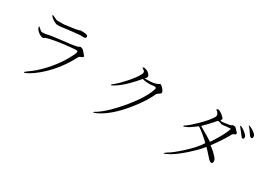

<svg xmlns="http://www.w3.org/2000/svg" viewBox="-21 -1490 3041 2228"><g transform="rotate(30 1500.0 -376.5)"><path d="M412.1 -706.1 331.1 -705.1Q322.3 -704.1 304.7 -710Q294.9 -713.9 273.4 -724.6Q250 -736.3 244.1 -736.3Q235.4 -738.3 247.1 -721.7Q259.8 -702.1 294.9 -681.6Q327.1 -663.1 343.8 -662.1H373L433.6 -669.9Q494.1 -677.7 528.3 -681.6Q587.9 -688.5 635.7 -692.4Q680.7 -689.5 694.3 -692.4Q712.9 -696.3 712.9 -713.9Q712.9 -733.4 678.7 -739.3Q659.2 -742.2 615.2 -742.2Q604.5 -734.4 553.7 -725.6Q524.4 -720.7 461.9 -712.9ZM281.2 -502.9 235.4 -500Q227.5 -500 214.8 -508.8Q208 -514.6 193.4 -527.3Q178.7 -541 174.8 -543Q168 -545.9 171.9 -531.2Q179.7 -499 216.8 -472.7Q249 -449.2 271.5 -449.2H283.2Q290 -467.8 415 -489.3Q534.2 -510.7 681.6 -520.5Q710 -522.5 701.2 -491.2Q696.3 -472.7 668.9 -423.8L652.3 -392.6Q586.9 -278.3 489.3 -173.8Q401.4 -79.1 320.3 -25.4Q280.3 2 287.1 8.8Q294.9 14.6 343.8 -12.7Q455.1 -79.1 555.7 -188.5Q666 -307.6 742.2 -457Q745.1 -464.8 753.9 -469.7Q759.8 -473.6 772.5 -478.5Q787.1 -484.4 792 -488.3Q799.8 -495.1 796.9 -503.9L776.4 -528.3Q753.9 -555.7 742.2 -564.5Q723.6 -578.1 700.2 -575.2Q696.3 -563.5 635.7 -553.7Q598.6 -546.9 500 -536.1Q417 -527.3 379.9 -521.5Q315.4 -512.7 281.2 -502.9Z M1489.3 -688.5V-672.9Q1460.9 -606.4 1373 -509.8Q1304.7 -433.6 1257.8 -396.5Q1230.5 -377.9 1234.4 -370.1Q1239.3 -363.3 1269.5 -383.8Q1335.9 -421.9 1420.9 -506.8Q1472.7 -559.6 1519.5 -616.2Q1539.1 -607.4 1575.2 -604.5Q1611.3 -601.6 1646.5 -605.5Q1689.5 -613.3 1700.2 -603.5Q1706.1 -598.6 1702.1 -586.9V-585.9Q1668 -463.9 1515.6 -277.3Q1369.1 -98.6 1248 -18.6Q1212.9 -1 1214.8 6.8Q1216.8 13.7 1252.9 -2.9Q1332 -38.1 1419.9 -115.2Q1495.1 -181.6 1568.4 -272.5Q1631.8 -349.6 1680.7 -427.7Q1724.6 -499 1738.3 -538.1Q1744.1 -544.9 1752 -550.8Q1756.8 -553.7 1765.6 -560.5Q1779.3 -569.3 1784.2 -574.2Q1792 -582 1792 -589.8Q1789.1 -612.3 1762.7 -639.6Q1738.3 -666 1724.6 -666Q1691.4 -643.6 1636.7 -635.7Q1605.5 -631.8 1551.8 -631.8L1534.2 -630.9V-631.8Q1546.9 -643.6 1550.8 -649.4Q1557.6 -660.2 1557.6 -673.8Q1546.9 -702.1 1519.5 -719.7Q1495.1 -735.4 1464.8 -736.3Q1449.2 -732.4 1450.2 -727.5Q1451.2 -724.6 1462.9 -717.8Q1474.6 -710 1480.5 -706.1Q1489.3 -697.3 1489.3 -688.5Z M2464.8 -746.1H2451.2Q2442.4 -746.1 2438.5 -740.2Q2433.6 -735.4 2440.4 -730.5Q2461.9 -715.8 2469.7 -700.2Q2479.5 -681.6 2472.7 -660.2Q2435.5 -594.7 2340.8 -502Q2257.8 -420.9 2209 -389.6Q2194.3 -379.9 2200.2 -375Q2206.1 -371.1 2224.6 -380.9Q2252.9 -391.6 2284.2 -412.1Q2302.7 -424.8 2334 -448.2L2358.4 -465.8Q2392.6 -444.3 2442.4 -403.3Q2488.3 -365.2 2519.5 -333Q2468.8 -250 2347.7 -139.6Q2245.1 -46.9 2188.5 -15.6Q2157.2 5.9 2160.2 10.7Q2162.1 16.6 2196.3 -1Q2275.4 -34.2 2400.4 -145.5Q2511.7 -245.1 2551.8 -302.7Q2561.5 -293.9 2579.1 -275.4Q2589.8 -263.7 2612.3 -238.3L2652.3 -194.3Q2686.5 -158.2 2703.1 -173.8Q2718.8 -188.5 2707 -221.7Q2693.4 -249 2647.5 -291Q2610.4 -325.2 2585 -341.8Q2640.6 -416 2679.7 -477.5Q2712.9 -529.3 2737.3 -575.2Q2744.1 -583 2752 -587.9Q2756.8 -589.8 2765.6 -592.8Q2775.4 -595.7 2777.3 -599.6Q2781.2 -605.5 2777.3 -619.1Q2769.5 -626 2762.7 -633.8Q2757.8 -637.7 2751 -646.5Q2737.3 -663.1 2728.5 -668.9Q2714.8 -676.8 2692.4 -673.8Q2682.6 -662.1 2647.5 -655.3Q2627.9 -651.4 2585.9 -646.5L2578.1 -645.5L2562.5 -644.5Q2545.9 -643.6 2543 -646.5Q2540 -652.3 2552.7 -675.8Q2541 -695.3 2513.7 -716.8Q2487.3 -737.3 2464.8 -746.1ZM2485.4 -593.8 2505.9 -618.2Q2512.7 -630.9 2530.3 -629.9Q2541 -628.9 2564.5 -620.1L2579.1 -615.2Q2603.5 -619.1 2635.7 -622.1Q2655.3 -624 2694.3 -626Q2678.7 -569.3 2626 -479.5Q2589.8 -417 2558.6 -373Q2535.2 -389.6 2489.3 -417Q2462.9 -432.6 2413.1 -460.9L2377.9 -481.4Q2403.3 -505.9 2439.5 -543.9Q2473.6 -580.1 2485.4 -593.8ZM2803.7 -700.2 2788.1 -708Q2774.4 -713.9 2771.5 -710.9Q2767.6 -708 2781.2 -692.4Q2796.9 -672.9 2812.5 -653.3Q2832 -627.9 2842.8 -613.3Q2861.3 -587.9 2875 -597.7Q2888.7 -608.4 2878.9 -636.7Q2865.2 -654.3 2842.8 -672.9Q2822.3 -690.4 2803.7 -700.2ZM2890.6 -752.9 2874 -759.8Q2856.4 -766.6 2854.5 -763.7Q2852.5 -759.8 2871.1 -744.1Q2877.9 -736.3 2888.7 -721.7Q2893.6 -713.9 2906.2 -695.3L2928.7 -663.1Q2952.1 -644.5 2961.9 -655.3Q2972.7 -666 2963.9 -696.3Q2951.2 -714.8 2924.8 -732.4Q2907.2 -745.1 2890.6 -752.9Z"/></g></svg>

Font: Batang
Style: Regular
Weight: 400
Version: Version 2.21